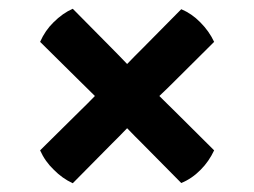

<svg xmlns="http://www.w3.org/2000/svg" viewBox="-20 -535 580 438"><path d="M235 -207 146 -117Q122 -128 102.5 -148Q93 -157 85 -168.2Q77 -179.5 71.5 -192L161 -280.5Q169.5 -289 178.8 -298Q188 -307 196.5 -316Q188 -324.5 178.8 -333.5Q169.5 -342.5 161 -351L71.5 -439.5Q83 -465.5 102 -484Q123 -505 146 -515L235 -425Q243.5 -416.5 252.5 -407.2Q261.5 -398 270 -389Q278.5 -398 287.5 -407Q296.5 -416 305 -424.5L393.5 -514Q417.5 -504 437 -484Q457 -464 468.5 -439.5L379 -350.5Q370.5 -342 361.5 -333.2Q352.5 -324.5 343.5 -316Q352.5 -307 361.5 -298.2Q370.5 -289.5 379 -281L468.5 -192Q456.5 -166.5 438 -148Q418 -127.5 393.5 -117.5L305 -207Q296.5 -215.5 287.5 -224.5Q278.5 -233.5 270 -242.5Q261.5 -233.5 252.5 -224.5Q243.5 -215.5 235 -207Z"/></svg>

Font: Signika Negative SC SemiBold
Style: Regular
Weight: 600
Designer: Anna Giedryś
Foundry: Anna Giedryś
Version: Version 2.000; ttfautohint (v1.8.3) -l 8 -r 50 -G 200 -x 9 -